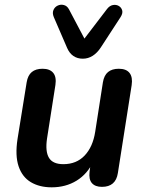

<svg xmlns="http://www.w3.org/2000/svg" viewBox="-20 -791 619 821"><path d="M201 10Q149 10 112 -12Q75 -34 59.5 -80Q44 -126 55 -197L94 -439Q99 -469 116 -483Q133 -497 162 -497Q193 -497 207.5 -479.5Q222 -462 217 -428L181 -198Q173 -143 189.5 -116Q206 -89 251 -89Q307 -89 342 -126Q377 -163 387 -227L420 -439Q425 -469 442 -483Q459 -497 488 -497Q520 -497 534 -479Q548 -461 543 -427L484 -51Q475 8 416 8Q387 8 373 -8Q359 -24 363 -57L373 -129L380 -102Q354 -47 307.5 -18.5Q261 10 201 10ZM334 -540Q311 -540 294 -551.5Q277 -563 267 -586L210 -718Q203 -735 208.5 -748Q214 -761 226.5 -767Q239 -773 253 -769.5Q267 -766 275 -751L341 -626L438 -753Q449 -767 463 -769.5Q477 -772 488 -765.5Q499 -759 502.5 -746.5Q506 -734 495 -717L411 -588Q396 -565 376.5 -552.5Q357 -540 334 -540Z"/></svg>

Font: Nunito ExtraLight
Style: Italic
Weight: 200
Italic angle: -9°
Designer: Vernon Adams
Foundry: Vernon Adams
Version: Version 3.602